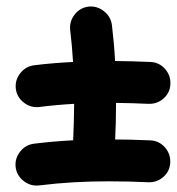

<svg xmlns="http://www.w3.org/2000/svg" viewBox="-20 -581 546 593"><path d="M28.8 -307.1Q25.9 -333.5 42.5 -354.7Q59.1 -376 85.4 -379.4Q116.2 -383.3 146.2 -385.7Q176.3 -388.2 205.6 -389.6Q202.6 -439.9 196.8 -487.8Q193.8 -514.2 210.2 -535.6Q226.6 -557.1 252.9 -560.5Q279.3 -563.5 300.8 -546.6Q322.3 -529.8 325.7 -503.4Q329.1 -475.1 331.5 -447.5Q334 -419.9 335.4 -392.6Q390.1 -392.1 444.3 -389.6Q471.2 -388.7 489.3 -368.7Q507.3 -348.6 506.3 -321.8Q505.4 -294.9 485.4 -277.1Q465.3 -259.3 438.5 -260.3Q387.2 -262.7 338.4 -263.2Q338.4 -203.6 335.4 -144.5Q334.5 -117.7 314.7 -99.9Q294.9 -82 268.1 -83Q241.2 -84 223.1 -103.8Q205.1 -123.5 206.1 -150.4Q208.5 -206.5 209 -260.3Q154.3 -257.3 101.1 -250.5Q74.7 -247.6 53.5 -264.2Q32.2 -280.8 28.8 -307.1ZM28.3 -64.9Q25.4 -91.3 42 -112.5Q58.6 -133.8 85 -137.2Q144.5 -144.5 201.9 -147.5Q259.3 -150.4 316.4 -150.4Q380.4 -150.4 443.8 -147.5Q470.7 -146.5 488.8 -126.5Q506.8 -106.4 505.9 -79.6Q504.9 -52.7 484.9 -34.9Q464.8 -17.1 438 -18.1Q376 -21 316.4 -21Q262.2 -21 209 -18.1Q155.8 -15.1 100.6 -8.3Q74.2 -5.4 53 -22Q31.7 -38.6 28.3 -64.9Z"/></svg>

Font: Mikhak-DS2-FD Bold
Style: Regular
Weight: 700
Designer: Amin Abedi
Version: Version 3.4